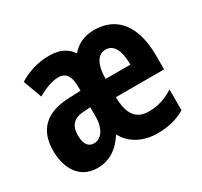

<svg xmlns="http://www.w3.org/2000/svg" viewBox="-122 -722 945 897"><g transform="rotate(-30 350.0 -274.0)"><path d="M476 -557C422 -557 382 -538 352 -502C328 -539 290 -558 233 -558C175 -558 117 -541 70 -511L107 -411C153 -437 189 -449 220 -449C261 -449 279 -420 279 -364V-343L211 -340C93 -335 28 -277 28 -163C28 -74 69 10 168 10C231 10 281 -20 321 -83C354 -20 420 10 493 10C551 10 598 -2 642 -28V-140C596 -111 556 -99 508 -99C440 -99 408 -142 407 -234H667V-310C667 -462 602 -557 476 -557ZM476 -451C519 -451 542 -409 542 -332H408C409 -416 437 -451 476 -451ZM244 -251 280 -253V-203C280 -139 251 -98 212 -98C181 -98 164 -121 164 -168C164 -222 190 -248 244 -251Z"/></g></svg>

Font: Noto Sans Oriya ExtCond Bold
Style: Bold
Weight: 700
Width: 2
Designer: Amélie Bonet and Sol Matas
Foundry: Google LLC
Version: Version 2.006